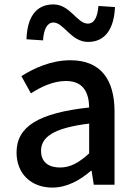

<svg xmlns="http://www.w3.org/2000/svg" viewBox="-20 -837 615 870"><path d="M217 13C283 13 342 -20 392 -63H395L405 0H499V-331C499 -477 436 -564 299 -564C211 -564 134 -528 77 -492L120 -414C167 -444 221 -470 279 -470C360 -470 383 -414 384 -350C155 -325 55 -264 55 -146C55 -49 122 13 217 13ZM252 -78C203 -78 166 -100 166 -154C166 -215 221 -257 384 -277V-142C339 -101 300 -78 252 -78ZM379 -647C460 -647 497 -711 501 -805L426 -810C422 -761 408 -730 378 -730C329 -730 298 -817 222 -817C140 -817 103 -755 100 -659L175 -654C178 -705 194 -735 222 -735C269 -735 302 -647 379 -647Z"/></svg>

Font: Kinto Sans Med
Style: Regular
Weight: 500
Designer: Authors: Ryoko NISHIZUKA  (kana & ideographs); Paul D. Hunt (Latin, Greek & Cyrillic); Wenlong ZHANG  (bopomofo); Sandol
Foundry: Adobe Systems Incorporated, ookami Inc.
Version: Version 0.001